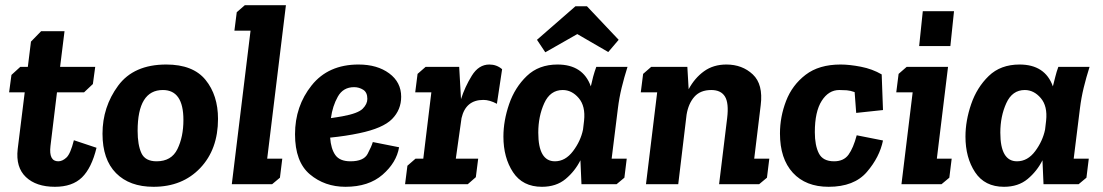

<svg xmlns="http://www.w3.org/2000/svg" viewBox="-20 -708 4238 738"><path d="M24 -420 58 -451H87L99 -548L138 -588H228L211 -451H346L337 -385L303 -353H199L174 -147Q167 -88 204 -88Q220 -88 235.5 -102.5Q251 -117 264 -169L351 -140Q332 -62 295 -26Q258 10 191 10Q119 10 79.5 -27.5Q40 -65 48 -135L75 -353H15Z M374 -194Q374 -297 434 -378.5Q494 -460 619 -460Q722 -460 770 -401Q818 -342 818 -251Q818 -134 749.5 -62Q681 10 570 10Q478 10 426 -42.5Q374 -95 374 -194ZM509 -205Q509 -151 523.5 -119.5Q538 -88 582 -88Q639 -88 662 -135Q685 -182 685 -247Q685 -362 606 -362Q509 -362 509 -205Z M890 -661 921 -688H1079L1007 -98H1065L1056 -25L1026 0H871L943 -590H881Z M1327 -88Q1378 -88 1393 -116.5Q1408 -145 1413 -162L1514 -142Q1504 -83 1450.5 -36.5Q1397 10 1308 10Q1228 10 1171 -38Q1114 -86 1114 -192Q1114 -300 1178 -380Q1242 -460 1358 -460Q1430 -460 1476 -426Q1522 -392 1522 -336Q1522 -286 1487 -250.5Q1452 -215 1361 -196Q1309 -185 1249 -179Q1252 -136 1269 -112Q1286 -88 1327 -88ZM1296 -261Q1356 -272 1374 -290Q1392 -308 1392 -328Q1392 -353 1376 -363Q1360 -373 1341 -373Q1299 -373 1278.5 -336.5Q1258 -300 1252 -254Q1264 -256 1275 -257.5Q1286 -259 1296 -261Z M1616 -451H1745L1752 -327Q1767 -374 1793.5 -417Q1820 -460 1861 -460Q1889 -460 1910 -442L1890 -309Q1862 -324 1838 -324Q1770 -324 1754 -254L1732 -98H1818L1809 -27L1778 0H1537L1546 -71L1577 -98H1607L1638 -353H1576L1585 -424Z M2236 -684 2358 -555 2318 -508 2199 -577 2076 -507 2044 -555 2192 -684ZM2392 -451Q2379 -410 2369.5 -371Q2360 -332 2355 -291L2331 -98H2389L2380 -25L2350 0H2215L2211 -92Q2190 -50 2154 -20Q2118 10 2063 10Q1989 10 1952 -46Q1915 -102 1915 -183Q1915 -244 1937 -308Q1959 -372 2005 -416Q2051 -460 2123 -460Q2221 -460 2251 -376Q2255 -395 2260 -413.5Q2265 -432 2272 -451ZM2143 -362Q2095 -362 2072 -311.5Q2049 -261 2049 -198Q2049 -88 2113 -88Q2153 -88 2182.5 -127Q2212 -166 2221 -210L2225 -244Q2231 -300 2204.5 -331Q2178 -362 2143 -362Z M2483 -451H2622L2627 -365Q2650 -408 2686 -434Q2722 -460 2772 -460Q2833 -460 2873.5 -422Q2914 -384 2904 -304L2879 -98H2937L2928 -25L2898 0H2744L2775 -254Q2782 -312 2766.5 -337Q2751 -362 2714 -362Q2672 -362 2649 -336Q2626 -310 2619 -267L2587 0H2463L2506 -353H2443L2452 -424Z M3206 -362Q3165 -362 3138.5 -320.5Q3112 -279 3112 -200Q3112 -149 3127.5 -118.5Q3143 -88 3186 -88Q3223 -88 3241.5 -113.5Q3260 -139 3273 -188L3374 -168Q3361 -104 3312 -47Q3263 10 3165 10Q3077 10 3027.5 -44Q2978 -98 2978 -195Q2978 -259 3001.5 -320Q3025 -381 3076.5 -420.5Q3128 -460 3211 -460Q3245 -460 3289 -451.5Q3333 -443 3369 -422L3374 -285L3271 -274L3265 -354Q3248 -360 3234.5 -361Q3221 -362 3206 -362Z M3513 -531 3527 -665H3647L3633 -531ZM3434 -424 3465 -451H3624L3581 -98H3638L3629 -25L3599 0H3445L3488 -353H3425Z M4168 -451Q4155 -410 4145.5 -371Q4136 -332 4131 -291L4107 -98H4165L4156 -25L4126 0H3991L3987 -92Q3966 -50 3930 -20Q3894 10 3839 10Q3765 10 3728 -46Q3691 -102 3691 -183Q3691 -244 3713 -308Q3735 -372 3780.5 -416Q3826 -460 3899 -460Q3997 -460 4027 -376Q4032 -395 4036.5 -413.5Q4041 -432 4048 -451ZM3919 -362Q3871 -362 3848 -311.5Q3825 -261 3825 -198Q3825 -88 3889 -88Q3930 -88 3959 -127Q3988 -166 3997 -210L4001 -244Q4007 -300 3980.5 -331Q3954 -362 3919 -362Z"/></svg>

Font: Zilla Slab
Style: Bold Italic
Weight: 700
Italic angle: -6°
Designer: Typotheque.com
Foundry: Typotheque type foundry
Version: Version 1.1; 2017; ttfautohint (v1.6)